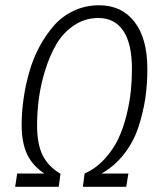

<svg xmlns="http://www.w3.org/2000/svg" viewBox="-20 -716 626 736"><path d="M359.9 -695.8Q446.3 -695.8 495.6 -632.3Q544.9 -568.8 544.9 -451.2Q544.9 -392.6 536.9 -338.4Q528.8 -284.2 510.3 -228Q491.7 -171.9 455.6 -125.5Q419.4 -79.1 369.1 -50.8H472.2L463.9 0H297.9L304.2 -50.8Q347.2 -69.8 380.4 -106Q413.6 -142.1 433.1 -183.1Q452.6 -224.1 464.8 -273.9Q477.1 -323.7 481.4 -366Q485.8 -408.2 485.8 -451.2Q485.8 -548.8 452.6 -597.9Q419.4 -647 356.9 -647Q305.7 -647 264.2 -619.1Q222.7 -591.3 197 -548.1Q171.4 -504.9 153.8 -448.7Q136.2 -392.6 129.2 -339.6Q122.1 -286.6 122.1 -235.8Q122.1 -163.6 143.6 -120.6Q165 -77.6 211.9 -49.8L205.1 0H38.1L45.9 -50.8H149.9Q104 -81.5 83.5 -125.7Q63 -169.9 63 -236.8Q63 -285.2 70.1 -335.7Q77.1 -386.2 91.8 -438.5Q106.4 -490.7 130.9 -536.4Q155.3 -582 186.8 -617.9Q218.3 -653.8 262.9 -674.8Q307.6 -695.8 359.9 -695.8Z"/></svg>

Font: Fira Sans Compressed Light
Style: Italic
Weight: 300
Width: 3
Italic angle: -8°
Designer: Carrois Corporate & Edenspiekermann AG
Foundry: Carrois Corporate GbR & Edenspiekermann AG
Version: Version 4.203;PS 004.203;hotconv 1.0.88;makeotf.lib2.5.64775